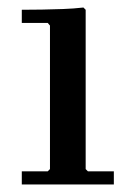

<svg xmlns="http://www.w3.org/2000/svg" viewBox="-20 -491 361 511"><path d="M214 -35H283V0H38V-35H107L113 -41V-423L107 -430H38V-465Q64 -465 92 -465.5Q120 -466 148 -467Q176 -468 202 -471L208 -465V-41Z"/></svg>

Font: Brygada 1918 Medium
Style: Regular
Weight: 500
Designer: Mateusz Machalski | Borys Kosmynka | Przemek Hoffer
Foundry: NIEPODLEGLA 2018
Version: Version 3.006